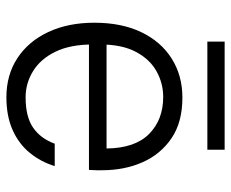

<svg xmlns="http://www.w3.org/2000/svg" viewBox="-81 -629 722 600"><g transform="rotate(90 280.0 -329.0)"><path d="M284 12Q214 12 161.5 -22.5Q109 -57 80 -119Q51 -181 51 -263Q51 -348 80.5 -409.5Q110 -471 163 -504.5Q216 -538 285 -538Q362 -538 412 -504Q462 -470 487 -413.5Q512 -357 512 -287Q512 -278 512 -268.5Q512 -259 511 -246H102V-301H444Q443 -390 398.5 -434Q354 -478 283 -478Q240 -478 202.5 -457Q165 -436 142 -392.5Q119 -349 119 -282V-258Q119 -188 141.5 -141.5Q164 -95 202 -71.5Q240 -48 284 -48Q345 -48 379 -71.5Q413 -95 429 -139H499Q486 -96 458 -61.5Q430 -27 386.5 -7.5Q343 12 284 12ZM110 -616V-670H448V-616Z"/></g></svg>

Font: DM Sans 9pt Light
Style: Regular
Weight: 300
Version: Version 4.004;gftools[0.9.30]